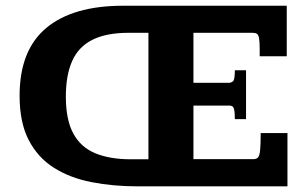

<svg xmlns="http://www.w3.org/2000/svg" viewBox="-20 -659 1089 679"><path d="M466.3 0Q379.4 0 303.5 -14.9Q227.5 -29.8 170.7 -65.7Q113.8 -101.6 81.5 -163.8Q49.3 -226.1 49.3 -320.3Q49.3 -481.4 143.6 -560.1Q237.8 -638.7 415 -638.7H994.1V-460H898.4Q898.4 -463.9 898.4 -472.7Q898.4 -481.4 898.4 -484.9Q898.4 -511.7 896.2 -523.9Q894 -536.1 888.4 -539.6Q882.8 -543 873 -543H664.1V-366.2H789.6Q797.9 -366.2 804.2 -371.8Q810.5 -377.4 810.5 -410.6H850.1V-237.8H810.5Q810.5 -262.2 807.9 -272Q805.2 -281.7 800.8 -283.7Q796.4 -285.6 791 -285.6H664.1V-96.2H876Q887.2 -96.2 892.6 -102.3Q897.9 -108.4 899.9 -127.9Q901.9 -147.5 901.9 -188.5H996.6V0ZM442.9 -95.7H504.9V-543H435.1Q356 -543 306.9 -518.3Q257.8 -493.7 235.4 -443.6Q212.9 -393.6 212.9 -316.9Q212.9 -235.4 239.3 -186.8Q265.6 -138.2 317.1 -116.9Q368.7 -95.7 442.9 -95.7Z"/></svg>

Font: Kameron
Style: Bold
Weight: 700
Designer: Vernon Adams
Foundry: Vernon Adams
Version: Version 1.100